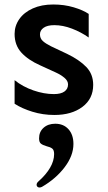

<svg xmlns="http://www.w3.org/2000/svg" viewBox="-20 -502 480 855"><path d="M158 -349Q158 -331 170.5 -319.5Q183 -308 207 -296L279 -262Q333 -236 364 -204Q395 -172 395 -124Q395 -62 347 -26Q299 10 222 10Q171 10 124 -4.5Q77 -19 45 -40V-145Q81 -116 128.5 -99.5Q176 -83 220 -83Q251 -83 267 -94.5Q283 -106 283 -126Q283 -142 267 -155.5Q251 -169 229 -179L159 -211Q105 -235 75 -268Q45 -301 45 -351Q45 -387 66 -417Q87 -447 126 -464.5Q165 -482 217 -482Q266 -482 308 -469.5Q350 -457 375 -440V-335Q341 -359 300.5 -374.5Q260 -390 222 -390Q191 -390 174.5 -378.5Q158 -367 158 -349ZM307 139Q307 191 268 242.5Q229 294 167 330Q161 333 156 333Q150 333 146.5 329.5Q143 326 143 321Q143 313 151 306Q185 276 203 245Q221 214 221 184Q221 166 212.5 159.5Q204 153 187 149Q170 144 162 137.5Q154 131 154 114Q154 85 174 67Q194 49 226 49Q263 49 285 73.5Q307 98 307 139Z"/></svg>

Font: Madhuban Medium
Style: Regular
Weight: 500
Designer: jaikishan Patel
Foundry: MagicType
Version: Version 1.000